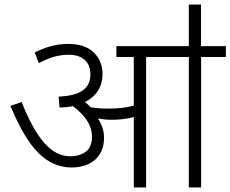

<svg xmlns="http://www.w3.org/2000/svg" viewBox="-20 -825 1014 845"><path d="M438 -219.2C438 -251 426.8 -279.3 411.1 -303.2C431.6 -299.8 451.7 -297.9 471.2 -297.9C504.4 -297.9 535.6 -300.8 568.8 -310.1V0H623V-574.2H811V0H865.2V-574.2H974.1V-622.1H864.7V-805.2H811V-622.1H492.2V-574.2H568.8V-359.9C531.7 -350.6 499.5 -347.2 461.9 -347.2C435.1 -347.2 406.7 -347.7 378.9 -353C371.1 -361.3 362.8 -368.7 354 -376C404.8 -401.4 431.2 -444.8 431.2 -498C431.2 -538.1 418 -570.3 391.6 -595.2C365.2 -619.6 328.1 -631.8 280.8 -631.8C220.7 -631.8 175.8 -615.2 132.8 -594.2L150.9 -546.9C196.3 -570.8 233.9 -584 283.2 -584C339.4 -584 377.9 -555.2 377.9 -498C377.9 -437 336.9 -403.8 237.8 -399.9L242.2 -352.1C262.7 -352.1 282.2 -354 300.8 -357.9C350.1 -320.8 384.8 -277.3 384.8 -224.1C384.8 -192.4 375.5 -170.4 357.4 -157.2C339.4 -144 316.4 -137.2 289.1 -137.2C201.2 -137.2 136.2 -223.1 75.2 -376L25.9 -358.9C66.4 -261.7 107.9 -191.9 150.4 -150.4C192.9 -108.9 240.7 -87.9 294.9 -87.9C370.6 -87.9 438 -127 438 -219.2Z"/></svg>

Font: Noto Reveo Sans
Style: Regular
Weight: 300
Designer: Monotype Design Team
Foundry: Monotype Imaging Inc.
Version: Version 2.007